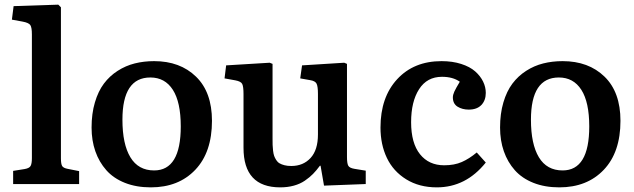

<svg xmlns="http://www.w3.org/2000/svg" viewBox="-20 -786 2707 820"><path d="M36.1 0V-56.2L85 -64Q105 -67.4 110.6 -77.1Q116.2 -86.9 116.2 -110.8V-639.2Q116.2 -668.9 109.4 -679Q102.5 -689 76.2 -693.8L30.8 -702.1L38.1 -759.8L229 -766.1L240.2 -754.9V-109.9Q240.2 -85.9 245.4 -77.1Q250.5 -68.4 269 -64.9L317.9 -55.2V0Z M624 14.2Q562 14.2 513.4 -5.1Q464.8 -24.4 434.1 -59.1Q403.3 -93.8 387.2 -139.9Q371.1 -186 371.1 -241.2Q371.1 -300.8 385.3 -348.6Q399.4 -396.5 423.8 -429Q448.2 -461.4 482.4 -483.4Q516.6 -505.4 555.4 -515.1Q594.2 -524.9 638.2 -524.9Q749 -524.9 817.1 -458.7Q885.3 -392.6 885.3 -270Q885.3 -135.7 814 -60.8Q742.7 14.2 624 14.2ZM638.2 -58.1Q752 -58.1 752 -246.1Q752 -349.6 718.3 -402.3Q684.6 -455.1 622.1 -455.1Q502.9 -455.1 502.9 -274.9Q502.9 -170.4 536.9 -114.3Q570.8 -58.1 638.2 -58.1Z M1176.8 14.2Q1020 14.2 1020 -154.8V-383.8Q1020 -416.5 1014.4 -427.5Q1008.8 -438.5 984.9 -442.9L939 -451.2L945.8 -506.8L1131.8 -518.1L1144 -513.2V-194.8Q1144 -177.2 1144.3 -167Q1144.5 -156.7 1146.2 -142.6Q1147.9 -128.4 1150.9 -120.1Q1153.8 -111.8 1159.7 -102.5Q1165.5 -93.3 1174.1 -88.4Q1182.6 -83.5 1195.1 -80.3Q1207.5 -77.1 1224.1 -77.1Q1274.9 -77.1 1306.4 -111.3Q1337.9 -145.5 1337.9 -211.9V-384.8Q1337.9 -417 1332 -428.7Q1326.2 -440.4 1304.2 -443.8L1262.2 -451.2L1270 -506.8L1450.2 -518.1L1461.9 -513.2V-115.2Q1461.9 -88.4 1467.3 -78.4Q1472.7 -68.4 1494.1 -64.9L1542 -57.1V0L1363.8 6.8L1349.1 -78.1H1346.2Q1331.1 -57.6 1316.7 -43Q1302.2 -28.3 1282 -14.4Q1261.7 -0.5 1235.1 6.8Q1208.5 14.2 1176.8 14.2Z M1845.7 14.2Q1770.5 14.2 1715.1 -20Q1659.7 -54.2 1632.3 -111.6Q1605 -168.9 1605 -241.2Q1605 -370.6 1676.3 -447.8Q1747.6 -524.9 1865.7 -524.9Q1912.6 -524.9 1949.7 -512.9Q1986.8 -501 2009.3 -481.2Q2031.7 -461.4 2043.2 -437.7Q2054.7 -414.1 2054.7 -389.2Q2054.7 -357.4 2035.9 -337.6Q2017.1 -317.9 1981.9 -317.9Q1954.6 -317.9 1934.3 -330.3Q1914.1 -342.8 1914.1 -370.1Q1914.1 -380.9 1920.4 -394.8Q1926.8 -408.7 1943.8 -437Q1914.1 -458 1867.7 -458Q1803.7 -458 1769.8 -405Q1735.8 -352.1 1735.8 -264.2Q1735.8 -174.8 1773.7 -127.4Q1811.5 -80.1 1877 -80.1Q1920.4 -80.1 1952.1 -94Q1983.9 -107.9 2016.1 -134.8L2054.7 -91.8Q1969.7 14.2 1845.7 14.2Z M2368.7 14.2Q2306.6 14.2 2258.1 -5.1Q2209.5 -24.4 2178.7 -59.1Q2147.9 -93.8 2131.8 -139.9Q2115.7 -186 2115.7 -241.2Q2115.7 -300.8 2129.9 -348.6Q2144 -396.5 2168.5 -429Q2192.9 -461.4 2227.1 -483.4Q2261.2 -505.4 2300 -515.1Q2338.9 -524.9 2382.8 -524.9Q2493.7 -524.9 2561.8 -458.7Q2629.9 -392.6 2629.9 -270Q2629.9 -135.7 2558.6 -60.8Q2487.3 14.2 2368.7 14.2ZM2382.8 -58.1Q2496.6 -58.1 2496.6 -246.1Q2496.6 -349.6 2462.9 -402.3Q2429.2 -455.1 2366.7 -455.1Q2247.6 -455.1 2247.6 -274.9Q2247.6 -170.4 2281.5 -114.3Q2315.4 -58.1 2382.8 -58.1Z"/></svg>

Font: Literata Book SemiBold
Style: Regular
Weight: 600
Designer: Latin by Veronika Burian and Jose Scaglione. Greek by Irene Vlachou. Cyrillic by Vera Evstafieva
Foundry: TypeTogether
Version: Version 2.003;PS 002.003;hotconv 1.0.88;makeotf.lib2.5.64775